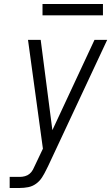

<svg xmlns="http://www.w3.org/2000/svg" viewBox="-20 -933 552 953"><path d="M28 0V-55H79Q91 -55 104 -58.5Q117 -62 127 -70.5Q137 -79 143.5 -91Q150 -103 155 -115L193 -195L119 -735H182L240 -287L449 -735H512L219 -109L210 -91Q201 -72 189 -53Q177 -34 159 -21Q141 -8 120 -4Q99 0 79 0ZM191 -857V-913H491V-857Z"/></svg>

Font: Iosevka SS04 Light Oblique
Style: Regular
Weight: 300
Italic angle: -9°
Monospace: yes
Designer: Belleve Invis
Foundry: Belleve Invis
Version: Version 19.0.0; ttfautohint (v1.8.4)